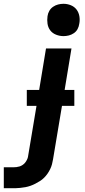

<svg xmlns="http://www.w3.org/2000/svg" viewBox="-129 -775 449 1010"><path d="M-109 215V105H-59Q-51 105 -42.5 104Q-34 103 -26 100.5Q-18 98 -10.5 93Q-3 88 2.5 81.5Q8 75 12.5 66Q17 57 18 51L63 -218H12V-302H77L113 -520H247L211 -302H262V-218H197L150 63Q148 76 144.5 89Q141 102 135 114.5Q129 127 121 138.5Q113 150 103 160Q93 170 81 177.5Q69 185 56.5 191.5Q44 198 31 202.5Q18 207 5 209.5Q-8 212 -23.5 213.5Q-39 215 -47 215ZM205 -585Q185 -585 166 -592.5Q147 -600 135.5 -615Q124 -630 121 -650Q118 -670 121 -690Q123 -705 130.5 -718Q138 -731 150.5 -739.5Q163 -748 177 -751.5Q191 -755 205 -755Q225 -755 243.5 -747.5Q262 -740 273.5 -725Q285 -710 288.5 -690Q292 -670 288 -650Q286 -635 279 -622Q272 -609 259.5 -600.5Q247 -592 233 -588.5Q219 -585 205 -585Z"/></svg>

Font: Iosevka Aile Extrabold
Style: Italic
Weight: 800
Italic angle: -9°
Designer: Belleve Invis
Foundry: Belleve Invis
Version: Version 31.1.0; ttfautohint (v1.8.4)